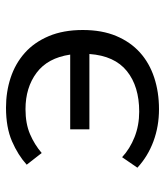

<svg xmlns="http://www.w3.org/2000/svg" viewBox="25 -563 550 640"><g transform="rotate(-90 300.0 -243.0)"><path d="M256 12Q199 12 149 -6.5Q99 -25 61 -60L96 -111Q124 -85 163 -69.5Q202 -54 248 -54Q332 -54 383 -95Q434 -136 440 -220H189V-284H438Q427 -359 377.5 -396Q328 -433 256 -433Q208 -433 173 -418Q138 -403 110 -379L71 -429Q103 -458 149 -478Q195 -498 261 -498Q314 -498 361 -482.5Q408 -467 443.5 -435.5Q479 -404 499.5 -355.5Q520 -307 520 -242Q520 -178 500 -130.5Q480 -83 445 -51.5Q410 -20 361.5 -4Q313 12 256 12Z"/></g></svg>

Font: Source Code Pro
Style: Regular
Weight: 400
Monospace: yes
Designer: Paul D. Hunt, Teo Tuominen
Foundry: Adobe Systems Incorporated
Version: Version 2.030;PS 1.000;hotconv 16.6.51;makeotf.lib2.5.65220